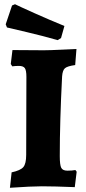

<svg xmlns="http://www.w3.org/2000/svg" viewBox="-20 -882 407 909"><path d="M35 -66Q77 -75 90.5 -91Q104 -107 104 -149L105 -518Q105 -549 97.5 -559.5Q90 -570 69 -570Q54 -570 38 -568L31 -579L39 -645L187 -644Q215 -644 276 -647L342 -650L336 -574Q299 -569 287.5 -559Q276 -549 274 -520Q263 -307 263 -143Q263 -101 270 -87.5Q277 -74 299 -74Q322 -74 337 -77L343 -69L334 4Q236 0 178 0Q130 0 27 7ZM13 -752 7 -767 37 -856 51 -862Q71 -852 142.5 -820Q214 -788 285 -759L269 -702L253 -692Q179 -713 106.5 -730Q34 -747 13 -752Z"/></svg>

Font: Alegreya SC ExtraBold
Style: Regular
Weight: 800
Designer: Juan Pablo del Peral
Foundry: Huerta Tipografica
Version: Version 2.007; ttfautohint (v1.6)